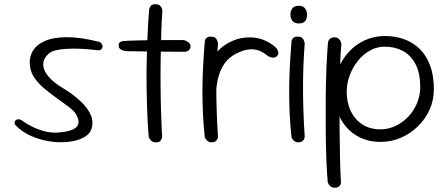

<svg xmlns="http://www.w3.org/2000/svg" viewBox="-20 -669 2104 901"><path d="M252 -47Q319 -52 339 -73Q359 -94 337 -132Q328 -148 304.5 -166Q281 -184 252 -204.5Q223 -225 194.5 -248Q166 -271 146 -297.5Q126 -324 121 -355Q115 -394 131.5 -425.5Q148 -457 188 -475.5Q228 -494 292.5 -494.5Q357 -495 448 -472Q448 -472 450.5 -470.5Q453 -469 455.5 -465.5Q458 -462 460 -457.5Q462 -453 461 -448Q459 -442 456.5 -439Q454 -436 450 -434.5Q446 -433 443.5 -433Q441 -433 441 -433Q441 -433 427 -434.5Q413 -436 390.5 -438Q368 -440 341.5 -440.5Q315 -441 288.5 -439.5Q262 -438 240 -432.5Q218 -427 207 -416Q189 -399 184.5 -380.5Q180 -362 188 -341.5Q196 -321 217 -299.5Q238 -278 273 -257Q323 -227 358.5 -193.5Q394 -160 407.5 -125.5Q421 -91 406 -56Q396 -35 367 -21Q338 -7 298 -3Q258 1 214 -5.5Q170 -12 127 -30.5Q84 -49 52 -82Q52 -82 51 -84Q50 -86 49 -89Q48 -92 48.5 -95.5Q49 -99 52 -103Q56 -107 60.5 -108.5Q65 -110 69 -109Q73 -108 75.5 -107.5Q78 -107 78 -107Q78 -107 92.5 -97Q107 -87 131.5 -74.5Q156 -62 187 -53.5Q218 -45 252 -47Z M713 -1Q702 -1 695.5 -4.5Q689 -8 685 -13.5Q681 -19 679.5 -22.5Q678 -26 678 -26Q674 -69 671.5 -128Q669 -187 668 -253.5Q667 -320 668.5 -387Q670 -454 673 -515.5Q676 -577 680 -626Q680 -626 681 -629.5Q682 -633 685 -638Q688 -643 694.5 -646.5Q701 -650 711 -649Q723 -649 729 -644Q735 -639 738 -633Q741 -627 741.5 -622Q742 -617 742 -617Q739 -578 737 -521Q735 -464 734 -398.5Q733 -333 733.5 -266Q734 -199 736 -137Q738 -75 741 -26Q741 -26 740 -22.5Q739 -19 736.5 -13.5Q734 -8 728 -4.5Q722 -1 713 -1ZM847 -426Q768 -426 697 -427Q626 -428 570 -429Q570 -429 565 -430Q560 -431 553.5 -433.5Q547 -436 542 -441Q537 -446 537 -454Q536 -462 538.5 -466Q541 -470 545 -472Q549 -474 551.5 -475Q554 -476 554 -476Q562 -477 584 -478Q606 -479 636.5 -479.5Q667 -480 702.5 -480.5Q738 -481 774 -481Q810 -481 842 -481Q842 -481 845.5 -480Q849 -479 853.5 -477Q858 -475 863 -471.5Q868 -468 871 -463Q874 -458 874 -451Q874 -442 869.5 -436.5Q865 -431 860 -429Q855 -427 851 -426.5Q847 -426 847 -426Z M973 -144Q965 -143 960 -146Q955 -149 952 -153.5Q949 -158 947.5 -162Q946 -166 946 -166Q944 -177 942.5 -183Q941 -189 940.5 -196.5Q940 -204 940.5 -219Q941 -234 942 -263Q946 -322 963.5 -366.5Q981 -411 1014 -441Q1047 -471 1095 -486Q1129 -495 1160 -493.5Q1191 -492 1218.5 -481Q1246 -470 1270 -450Q1270 -450 1273 -447Q1276 -444 1279.5 -439Q1283 -434 1285 -428Q1287 -422 1286 -416Q1285 -410 1278 -404Q1269 -398 1260 -398.5Q1251 -399 1242.5 -403.5Q1234 -408 1229 -412Q1224 -416 1224 -416Q1197 -436 1166.5 -437.5Q1136 -439 1105 -425Q1055 -405 1029.5 -364.5Q1004 -324 997 -268Q994 -241 993 -227Q992 -213 991.5 -205.5Q991 -198 991 -190.5Q991 -183 992 -167Q992 -167 992 -162Q992 -157 987.5 -151.5Q983 -146 973 -144ZM973 -1Q964 -1 958 -4.5Q952 -8 948 -13Q944 -18 942.5 -21.5Q941 -25 941 -25Q935 -79 932.5 -133Q930 -187 930 -242.5Q930 -298 933 -355.5Q936 -413 941 -474Q941 -474 941.5 -477.5Q942 -481 945 -486Q948 -491 954.5 -494.5Q961 -498 972 -497Q983 -497 989 -492.5Q995 -488 998 -481.5Q1001 -475 1002 -470.5Q1003 -466 1003 -466Q999 -415 997 -363Q995 -311 995 -256.5Q995 -202 997 -144.5Q999 -87 1003 -26Q1003 -26 1002 -22Q1001 -18 998.5 -13.5Q996 -9 990 -5Q984 -1 973 -1Z M1380 -1Q1371 -1 1365 -4.5Q1359 -8 1355 -13Q1351 -18 1349.5 -21.5Q1348 -25 1348 -25Q1342 -79 1339.5 -133Q1337 -187 1337 -242.5Q1337 -298 1340 -355.5Q1343 -413 1348 -474Q1348 -474 1348.5 -477.5Q1349 -481 1352 -486Q1355 -491 1361.5 -494.5Q1368 -498 1379 -497Q1390 -497 1396 -492.5Q1402 -488 1405 -481.5Q1408 -475 1409 -470.5Q1410 -466 1410 -466Q1406 -415 1404 -363Q1402 -311 1402 -256.5Q1402 -202 1404 -144.5Q1406 -87 1410 -26Q1410 -26 1409 -22Q1408 -18 1405.5 -13.5Q1403 -9 1397 -5Q1391 -1 1380 -1ZM1382 -559Q1362 -559 1352.5 -571Q1343 -583 1343 -600Q1343 -619 1352.5 -630.5Q1362 -642 1382 -642Q1402 -642 1411.5 -629.5Q1421 -617 1421 -600Q1421 -589 1417.5 -579.5Q1414 -570 1405.5 -564.5Q1397 -559 1382 -559Z M1766 -3Q1714 -3 1673 -22Q1632 -41 1604 -74Q1576 -107 1561.5 -150.5Q1547 -194 1547 -244Q1547 -296 1565.5 -342.5Q1584 -389 1616 -424.5Q1648 -460 1692 -480Q1736 -500 1786 -500Q1836 -500 1878 -484.5Q1920 -469 1951 -438Q1982 -407 1999 -360Q2016 -313 2016 -249Q2016 -199 1996 -154.5Q1976 -110 1941 -76Q1906 -42 1861 -22.5Q1816 -3 1766 -3ZM1552 212Q1542 212 1535.5 208.5Q1529 205 1525 199.5Q1521 194 1519.5 190Q1518 186 1518 186Q1514 143 1511.5 78.5Q1509 14 1508.5 -61Q1508 -136 1508.5 -211.5Q1509 -287 1512 -354Q1515 -421 1519 -469Q1519 -469 1520 -473Q1521 -477 1524 -482Q1527 -487 1533.5 -490.5Q1540 -494 1551 -494Q1562 -493 1568 -488.5Q1574 -484 1577 -477.5Q1580 -471 1581 -466.5Q1582 -462 1582 -462Q1578 -421 1576 -358.5Q1574 -296 1573.5 -222.5Q1573 -149 1573.5 -73.5Q1574 2 1575.5 70Q1577 138 1580 187Q1580 187 1579.5 191Q1579 195 1576.5 199.5Q1574 204 1568 208Q1562 212 1552 212ZM1765 -62Q1802 -62 1836 -78Q1870 -94 1896 -121.5Q1922 -149 1937 -185Q1952 -221 1952 -260Q1952 -326 1930 -368Q1908 -410 1870.5 -430Q1833 -450 1785 -450Q1749 -450 1716.5 -432Q1684 -414 1659.5 -383.5Q1635 -353 1621 -315Q1607 -277 1607 -238Q1607 -187 1626.5 -147Q1646 -107 1681.5 -84.5Q1717 -62 1765 -62Z"/></svg>

Font: Sour Gummy Black ExtraLight
Style: Regular
Weight: 250
Version: Version 1.000